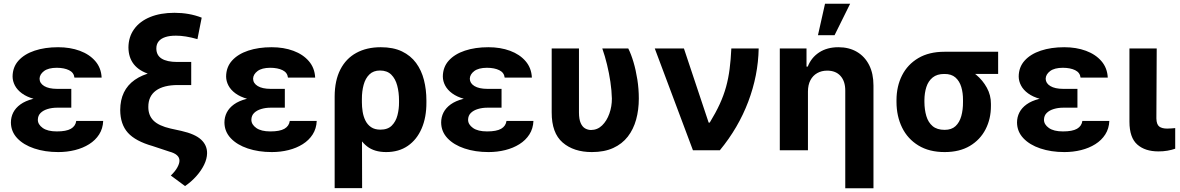

<svg xmlns="http://www.w3.org/2000/svg" viewBox="-20 -806 6330 1030"><path d="M252.9 -285.9H362.5V-228.3H285.7Q259.2 -228.3 235.6 -221.2Q212.1 -214.2 197.7 -200Q183.3 -185.8 183 -163.5Q183.1 -138.1 209.3 -119.5Q235.5 -100.9 284.8 -101Q335.3 -100.9 360.3 -115.2Q385.3 -129.6 389.1 -157.4H533.6Q531.9 -116.2 511.9 -84.9Q491.9 -53.6 458.4 -32.6Q424.9 -11.5 382.3 -0.9Q339.7 9.8 292.6 9.8Q221.2 9.8 163.6 -9.6Q106.1 -28.9 72.5 -64.5Q39 -100 38.5 -148.6Q38.5 -177.6 51.1 -202.5Q63.8 -227.3 89.7 -246Q115.6 -264.7 156.2 -275.3Q196.8 -285.9 252.9 -285.9ZM362.5 -264.6H252.9Q200.4 -264.6 161.7 -275.6Q122.9 -286.5 97.7 -305.1Q72.5 -323.6 60.1 -347Q47.8 -370.4 47.5 -395.1Q47.8 -445.9 79.3 -480.9Q110.8 -515.9 165.9 -534.3Q221 -552.7 291.8 -552.7Q356.3 -552.7 408.3 -533.5Q460.2 -514.3 491.5 -477.8Q522.8 -441.4 525.2 -389.8H379.3Q376.1 -416.9 350.2 -429.5Q324.4 -442.2 284.2 -442.4Q239.2 -442.2 216 -424.7Q192.8 -407.1 192.2 -383.4Q192.8 -359.1 217.2 -344.3Q241.7 -329.5 285.7 -329.3H362.5Z M1062 -711.3 1039.2 -596.1Q973.1 -614.9 924.5 -614.6Q890.4 -614.9 866.7 -607Q842.9 -599.1 830.8 -583.8Q818.7 -568.6 818.7 -546.3Q818.7 -509.6 847 -491.7Q875.4 -473.9 929.6 -473.6H1005.8V-389.3H927.8Q842 -389.5 784.5 -407.1Q727.1 -424.7 698.3 -460.8Q669.5 -497 669 -551.4Q669.5 -608.4 699.8 -650.1Q730 -691.9 785.4 -714.6Q840.9 -737.3 916.1 -737.3Q955 -737.3 991.3 -731Q1027.6 -724.7 1062 -711.3ZM931.3 -431.8H1005.8V-349.8H934.3Q857.4 -349.8 816.4 -319.9Q775.4 -289.9 775.7 -232.4Q775.4 -186.8 803.8 -158.8Q832.1 -130.8 895.2 -116.4L953.2 -103.7Q1026.5 -87.1 1058.9 -56.9Q1091.4 -26.7 1090.9 16Q1090.4 46.3 1074.9 78Q1059.3 109.8 1032.9 139.4Q1006.5 168.9 972.8 192.2L896.4 135.7Q920.8 112.1 931.8 91.3Q942.9 70.5 942.7 55.9Q942.9 39.1 929.4 26.9Q916 14.7 888.8 7.4L798.7 -22.5Q706.8 -48.6 666.1 -93.8Q625.4 -139 624.9 -216Q625.4 -322.9 702.8 -377.4Q780.3 -431.9 931.3 -431.8Z M1398.4 -285.9H1508V-228.3H1431.2Q1404.7 -228.3 1381.2 -221.2Q1357.6 -214.2 1343.2 -200Q1328.8 -185.8 1328.5 -163.5Q1328.6 -138.1 1354.8 -119.5Q1381.1 -100.9 1430.3 -101Q1480.8 -100.9 1505.8 -115.2Q1530.8 -129.6 1534.6 -157.4H1679.1Q1677.4 -116.2 1657.4 -84.9Q1637.4 -53.6 1603.9 -32.6Q1570.4 -11.5 1527.8 -0.9Q1485.3 9.8 1438.1 9.8Q1366.7 9.8 1309.1 -9.6Q1251.6 -28.9 1218 -64.5Q1184.5 -100 1184 -148.6Q1184 -177.6 1196.6 -202.5Q1209.3 -227.3 1235.2 -246Q1261.1 -264.7 1301.7 -275.3Q1342.3 -285.9 1398.4 -285.9ZM1508 -264.6H1398.4Q1345.9 -264.6 1307.2 -275.6Q1268.5 -286.5 1243.2 -305.1Q1218 -323.6 1205.6 -347Q1193.3 -370.4 1193 -395.1Q1193.3 -445.9 1224.8 -480.9Q1256.3 -515.9 1311.4 -534.3Q1366.5 -552.7 1437.3 -552.7Q1501.9 -552.7 1553.8 -533.5Q1605.7 -514.3 1637 -477.8Q1668.3 -441.4 1670.7 -389.8H1524.8Q1521.6 -416.9 1495.8 -429.5Q1469.9 -442.2 1429.7 -442.4Q1384.7 -442.2 1361.5 -424.7Q1338.3 -407.1 1337.7 -383.4Q1338.3 -359.1 1362.7 -344.3Q1387.2 -329.5 1431.2 -329.3H1508Z M1775.3 203.1V-288.5Q1775.6 -374.2 1805.9 -433.2Q1836.1 -492.1 1891.7 -522.4Q1947.2 -552.7 2022.6 -552.7Q2089.7 -552.7 2136.5 -530.2Q2183.2 -507.6 2212.2 -468.2Q2241.1 -428.7 2254.3 -377Q2267.5 -325.3 2267.5 -266.8V-257Q2268 -176.9 2242 -116.8Q2216.1 -56.8 2167.8 -23.5Q2119.4 9.8 2051.7 9.8Q1988.3 9.8 1949.1 -20.8Q1910 -51.5 1888.1 -106.2Q1866.3 -160.9 1854 -233L1921.4 -257.8Q1921.4 -233 1925.4 -207.1Q1929.5 -181.2 1940.3 -159.3Q1951.1 -137.3 1970.7 -123.9Q1990.2 -110.5 2020.8 -110.5Q2060.2 -110.5 2081.8 -132.3Q2103.5 -154 2112.2 -187.7Q2120.9 -221.5 2120.6 -257V-266.8Q2120.6 -310.4 2110.9 -346.9Q2101.3 -383.4 2079 -405.6Q2056.6 -427.7 2018.5 -427.7Q1983.2 -427.7 1961.7 -406.7Q1940.1 -385.7 1930.7 -350.8Q1921.2 -315.9 1921.4 -274.2L1922.6 203.1Z M2561 -285.9H2670.6V-228.3H2593.8Q2567.3 -228.3 2543.8 -221.2Q2520.2 -214.2 2505.8 -200Q2491.4 -185.8 2491.1 -163.5Q2491.2 -138.1 2517.4 -119.5Q2543.7 -100.9 2592.9 -101Q2643.4 -100.9 2668.4 -115.2Q2693.4 -129.6 2697.2 -157.4H2841.7Q2840 -116.2 2820 -84.9Q2800 -53.6 2766.5 -32.6Q2733 -11.5 2690.4 -0.9Q2647.9 9.8 2600.7 9.8Q2529.3 9.8 2471.7 -9.6Q2414.2 -28.9 2380.6 -64.5Q2347.1 -100 2346.6 -148.6Q2346.6 -177.6 2359.2 -202.5Q2371.9 -227.3 2397.8 -246Q2423.7 -264.7 2464.3 -275.3Q2504.9 -285.9 2561 -285.9ZM2670.6 -264.6H2561Q2508.5 -264.6 2469.8 -275.6Q2431.1 -286.5 2405.8 -305.1Q2380.6 -323.6 2368.2 -347Q2355.9 -370.4 2355.6 -395.1Q2355.9 -445.9 2387.4 -480.9Q2418.9 -515.9 2474 -534.3Q2529.1 -552.7 2599.9 -552.7Q2664.5 -552.7 2716.4 -533.5Q2768.3 -514.3 2799.6 -477.8Q2830.9 -441.4 2833.3 -389.8H2687.4Q2684.2 -416.9 2658.3 -429.5Q2632.5 -442.2 2592.3 -442.4Q2547.3 -442.2 2524.1 -424.7Q2500.9 -407.1 2500.3 -383.4Q2500.9 -359.1 2525.3 -344.3Q2549.8 -329.5 2593.8 -329.3H2670.6Z M2939.6 -545.9H3085.9V-201.8Q3086.1 -166.4 3095.1 -146Q3104.1 -125.6 3118.8 -117.2Q3133.5 -108.8 3150.4 -108.6Q3185 -108.8 3210.1 -133.2Q3235.2 -157.6 3248.9 -196.3Q3262.7 -235 3262.5 -277.3Q3261.4 -320.8 3254.5 -367.1Q3247.6 -413.5 3236.5 -459.4Q3225.4 -505.4 3211.1 -545.9H3350.4Q3365.6 -516.1 3378.4 -472.9Q3391.2 -429.8 3399.1 -379.4Q3407 -329.1 3407 -277.3Q3407 -216.8 3392.6 -164.6Q3378.2 -112.3 3347.9 -73.1Q3317.5 -33.9 3269.7 -12.1Q3221.9 9.8 3155.1 9.8Q3057.7 9.8 2998.4 -41.4Q2939.2 -92.6 2939.6 -203.1Z M3697.3 0 3492.6 -545.9H3649L3781.6 -148.4H3787.5Q3819.9 -201.4 3841.2 -247.9Q3862.5 -294.4 3875.1 -340.2Q3887.7 -386 3894.1 -436.1Q3900.6 -486.1 3903.3 -545.9H4050Q4047.3 -401.3 3994.1 -260.7Q3940.9 -120.2 3841.8 0Z M4314.3 -315.2V0H4163.3V-545.9H4306.6V-448.8H4313.3Q4332 -497 4374.6 -524.9Q4417.2 -552.7 4477.7 -552.7Q4534.7 -552.7 4576.9 -527.9Q4619.1 -503.1 4642.5 -457.2Q4665.8 -411.2 4665.8 -347.3V204.1H4514.5V-320.3Q4514.5 -370.2 4489 -398.6Q4463.6 -427 4417.6 -427.1Q4387.4 -427.1 4364 -413.8Q4340.5 -400.5 4327.5 -375.6Q4314.5 -350.8 4314.3 -315.2ZM4368 -617 4405.9 -785.9H4540.6L4457 -617Z M4789.3 -258.8V-269.5Q4789.6 -343.4 4819.2 -401.8Q4848.9 -460.3 4906.3 -494.3Q4963.8 -528.3 5046.3 -528.3Q5057.8 -521.9 5068.4 -505.7Q5078.9 -489.6 5095.9 -472.8Q5113 -456 5143.4 -446.5Q5182.1 -433.9 5217 -404.7Q5252 -375.5 5274.1 -335.3Q5296.2 -295.1 5295.9 -249V-238.3Q5296.2 -168.7 5267.2 -112.4Q5238.2 -56.1 5182.8 -23.1Q5127.3 9.8 5047.7 9.8Q4964.7 9.8 4907 -25.5Q4849.2 -60.7 4819.4 -121.5Q4789.6 -182.3 4789.3 -258.8ZM4939.1 -269.5V-258.8Q4939.4 -217.5 4949.4 -183.5Q4959.4 -149.5 4983.1 -129.4Q5006.8 -109.4 5047.7 -109.4Q5084.6 -109.4 5106.1 -129.4Q5127.5 -149.5 5137 -183.5Q5146.4 -217.5 5146.1 -258.8V-269.5Q5146.4 -307.5 5136.9 -339.3Q5127.3 -371.1 5105.6 -390.3Q5083.9 -409.5 5046.3 -409.2Q5007 -409.5 4983.4 -390.3Q4959.8 -371.1 4949.6 -339.3Q4939.4 -307.5 4939.1 -269.5ZM5334.6 -528.3V-409.2H5046.3V-528.3Z M5650.4 -285.9H5760V-228.3H5683.2Q5656.6 -228.3 5633.1 -221.2Q5609.6 -214.2 5595.2 -200Q5580.8 -185.8 5580.5 -163.5Q5580.6 -138.1 5606.8 -119.5Q5633 -100.9 5682.2 -101Q5732.7 -100.9 5757.7 -115.2Q5782.7 -129.6 5786.5 -157.4H5931.1Q5929.4 -116.2 5909.4 -84.9Q5889.4 -53.6 5855.9 -32.6Q5822.4 -11.5 5779.8 -0.9Q5737.2 9.8 5690 9.8Q5618.7 9.8 5561.1 -9.6Q5503.5 -28.9 5470 -64.5Q5436.4 -100 5435.9 -148.6Q5435.9 -177.6 5448.6 -202.5Q5461.2 -227.3 5487.2 -246Q5513.1 -264.7 5553.7 -275.3Q5594.2 -285.9 5650.4 -285.9ZM5760 -264.6H5650.4Q5597.9 -264.6 5559.1 -275.6Q5520.4 -286.5 5495.2 -305.1Q5469.9 -323.6 5457.6 -347Q5445.2 -370.4 5444.9 -395.1Q5445.2 -445.9 5476.8 -480.9Q5508.3 -515.9 5563.4 -534.3Q5618.5 -552.7 5689.3 -552.7Q5753.8 -552.7 5805.7 -533.5Q5857.6 -514.3 5888.9 -477.8Q5920.2 -441.4 5922.7 -389.8H5776.8Q5773.5 -416.9 5747.7 -429.5Q5721.9 -442.2 5681.6 -442.4Q5636.6 -442.2 5613.4 -424.7Q5590.2 -407.1 5589.6 -383.4Q5590.2 -359.1 5614.7 -344.3Q5639.2 -329.5 5683.2 -329.3H5760Z M6039 -545.9H6185.3L6183.5 -170.5Q6184.3 -138.3 6198.9 -127.2Q6213.5 -116.2 6241.3 -116.2Q6255.5 -116.2 6265.8 -117.2Q6276.2 -118.2 6284.5 -118.9V-8.2Q6265.8 -1.6 6242.8 2.4Q6219.7 6.4 6194.4 6.2Q6123 6.4 6081.1 -30.6Q6039.1 -67.6 6039 -152.9Z"/></svg>

Font: GitLab Sans
Style: Regular
Weight: 400
Designer: Rasmus Andersson
Foundry: Modifications by GitLab B.V., manufactured by rsms
Version: Version 4.000;git-c8fb6b7